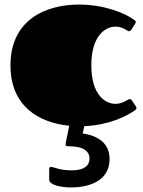

<svg xmlns="http://www.w3.org/2000/svg" viewBox="-20 -534 629 843"><path d="M381 -247C381 -379 444 -417 487 -417C520 -417 539 -397 546 -397C552 -397 553 -399 557 -404L574 -431C576 -434 576 -436 576 -437C576 -442 573 -444 570 -446C528 -478 434 -514 327 -514C180 -514 26 -447 26 -247C26 -67 151 5 284 18C277 54 268 94 268 99C268 109 275 108 279 108C347 108 373 130 373 163C373 190 353 214 296 214C239 214 219 199 203 199C200 199 196 201 196 207V254C196 283 264 289 291 289C377 289 461 257 461 165C461 114 435 66 343 52L350 20C458 15 533 -22 573 -50C576 -52 579 -55 579 -59C579 -61 579 -63 577 -66L560 -92C556 -97 555 -99 549 -99C542 -99 520 -78 487 -78C444 -78 381 -115 381 -247Z"/></svg>

Font: Fascinate
Style: Regular
Weight: 900
Designer: Astigmatic (AOETI)
Foundry: Astigmatic (AOETI)
Version: Version 1.000